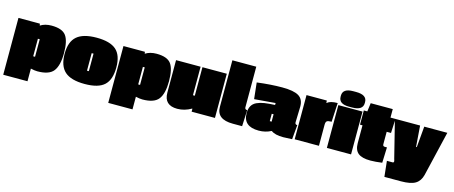

<svg xmlns="http://www.w3.org/2000/svg" viewBox="-46 -1259 4751 2010"><g transform="rotate(15 2329.0 -254.0)"><path d="M345 10Q316 10 273 0V137H10V-479H242L246 -459Q296 -491 367 -491Q482 -491 524 -435Q566 -379 566 -246Q566 -113 519.5 -51.5Q473 10 345 10ZM283 -131V-321H263V-131Z M574 -241.5Q574 -373 642.5 -432Q711 -491 856 -491Q1001 -491 1067.5 -433Q1134 -375 1134 -242.5Q1134 -110 1069.5 -50Q1005 10 857 10Q709 10 641.5 -50Q574 -110 574 -241.5ZM866 -131V-321H846V-131Z M1483 10Q1454 10 1411 0V137H1148V-479H1380L1384 -459Q1434 -491 1505 -491Q1620 -491 1662 -435Q1704 -379 1704 -246Q1704 -113 1657.5 -51.5Q1611 10 1483 10ZM1421 -131V-321H1401V-131Z M1861 10Q1718 10 1718 -127V-479H1984V-170H2004V-479H2268V0H2015V-32H2011Q1938 10 1861 10Z M2288 -125V-630H2547V-190Q2547 -166 2573 -166L2565 10H2464Q2288 10 2288 -125Z M3100 -346 3095 -174Q3095 -150 3120 -150L3106 6Q3046 10 3010 10Q2920 10 2880 -21H2875Q2815 10 2743 10Q2575 10 2575 -136Q2575 -227 2645 -260Q2682 -277 2727 -284Q2772 -291 2841 -294V-315L2613 -296L2594 -472Q2743 -491 2867.5 -491Q2992 -491 3046 -458Q3100 -425 3100 -346ZM2831 -196V-116H2851V-196Z M3395 -228V0H3132V-479H3352L3354 -454H3358Q3388 -483 3469 -483L3458 -277H3446Q3418 -277 3406.5 -267Q3395 -257 3395 -228Z M3743 0H3481V-464H3743ZM3481 -556V-567Q3481 -645 3594 -645H3625Q3743 -645 3743 -567V-556Q3743 -477 3625 -477H3593Q3481 -477 3481 -556Z M3954 10Q3863 10 3821.5 -23.5Q3780 -57 3780 -132V-325H3753V-479H3791L3803 -571H4042V-479H4096L4089 -325H4042V-190Q4042 -168 4063 -168H4087L4081 0Q4007 10 3954 10Z M4658 -479 4543 7Q4526 76 4476 106.5Q4426 137 4320 137H4141L4123 -32H4185Q4198 -32 4198 -46Q4198 -53 4191 -74L4090 -479H4363L4380 -252H4388L4408 -479Z"/></g></svg>

Font: Passion One Black
Style: Regular
Weight: 900
Designer: Alejandro Lo Celso
Foundry: Fontstage
Version: Version 1.002